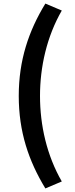

<svg xmlns="http://www.w3.org/2000/svg" viewBox="-20 -853 418 1075"><path d="M234 202 326 163C242 17 204 -151 204 -316C204 -479 242 -648 326 -794L234 -833C140 -679 85 -515 85 -316C85 -115 140 47 234 202Z"/></svg>

Font: Noto Sans HK
Style: Bold
Weight: 700
Designer: Ryoko NISHIZUKA 西塚涼子 (kana, bopomofo & ideographs); Paul D. Hunt (Latin, Greek & Cyrillic); Sandoll Communications 산돌커뮤니
Foundry: Adobe
Version: Version 2.002;hotconv 1.0.116;makeotfexe 2.5.65601